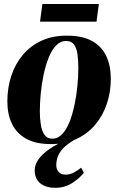

<svg xmlns="http://www.w3.org/2000/svg" viewBox="-20 -692 578 940"><path d="M307.5 -517.5Q383 -517.5 430.2 -491.5Q477.5 -465.5 500 -418.2Q522.5 -371 522.5 -306Q522.5 -242 503.2 -184.2Q484 -126.5 446.8 -82Q409.5 -37.5 355 -12Q300.5 13.5 229.5 13.5Q155 13.5 107.8 -13Q60.5 -39.5 38.2 -86.5Q16 -133.5 16 -195.5Q16 -262 35.2 -320.5Q54.5 -379 92 -423.5Q129.5 -468 183.5 -492.8Q237.5 -517.5 307.5 -517.5ZM303 -491.5Q275.5 -491.5 254.2 -469Q233 -446.5 218 -409Q203 -371.5 193.5 -326.2Q184 -281 179.5 -234.2Q175 -187.5 175 -147.5Q175 -113 179.8 -82Q184.5 -51 197.8 -32Q211 -13 236 -13Q263.5 -13 284.8 -35.8Q306 -58.5 320.8 -96.2Q335.5 -134 345 -179.8Q354.5 -225.5 359 -272Q363.5 -318.5 363.5 -358.5Q363.5 -395 359.5 -425.2Q355.5 -455.5 342.8 -473.5Q330 -491.5 303 -491.5ZM251 227.5Q205 227.5 177.5 205.8Q150 184 150 142.5Q150 117.5 164 95Q178 72.5 201.8 53Q225.5 33.5 255.8 17Q286 0.5 318 -13L331.5 -29.5L367 -19.5Q321.5 3.5 297.5 26Q273.5 48.5 264.5 71Q255.5 93.5 255.5 116Q255.5 136.5 267.2 149.8Q279 163 300.5 163Q320.5 163 338.8 154Q357 145 377.5 129L390.5 154Q370.5 180 333.8 203.8Q297 227.5 251 227.5ZM187.5 -672.5H464L452.5 -586H176Z"/></svg>

Font: Merriweather 144pt ExtraBold
Style: Italic
Weight: 800
Italic angle: -7.8°
Version: Version 2.101